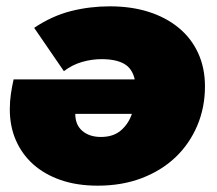

<svg xmlns="http://www.w3.org/2000/svg" viewBox="-20 -577 687 607"><path d="M327 -557Q395 -557 450 -539.5Q505 -522 545 -489Q585 -456 606.5 -409Q628 -362 628 -304Q628 -237 603.5 -179.5Q579 -122 535 -80Q491 -38 428.5 -14Q366 10 289 10Q223 10 171.5 -8Q120 -26 84.5 -58Q49 -90 30 -134Q11 -178 11 -231Q11 -257 14.5 -280.5Q18 -304 23 -326H406Q398 -361 372 -375.5Q346 -390 301 -390Q270 -390 239 -381Q208 -372 182 -352L88 -489Q145 -527 204.5 -542Q264 -557 327 -557ZM218 -217Q218 -182 240.5 -163Q263 -144 299 -144Q338 -144 362 -164.5Q386 -185 397 -217Z"/></svg>

Font: Argentum Sans Black
Style: Italic
Weight: 900
Italic angle: -11°
Designer: Julieta Ulanovsky (font), Cristiano Sobral (main changes and remaster)
Foundry: Julieta Ulanovsky (font), Cristiano Sobral (main changes and remaster)
Version: Version 2.007;June 15, 2022;FontCreator 14.0.0.2814 64-bit; 